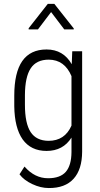

<svg xmlns="http://www.w3.org/2000/svg" viewBox="-20 -765 512 985"><path d="M107.9 -277.3V-227.5Q107.9 -132.3 137.2 -87.4Q166.5 -43 229 -42.5Q312.5 -42.5 346.7 -120.6V-374.5Q311.5 -458.5 230 -459Q167 -459 137.7 -414.6Q108.4 -370.6 107.9 -277.3ZM53.2 -220.2V-273.9Q53.2 -392.6 94.2 -451.7Q135.7 -511.2 218.8 -511.2Q304.7 -511.2 348.1 -435.5L350.6 -500.5L351.1 -502H352.1H399.9H401.4V-500.5V13.2Q400.9 104.5 357.4 152.3Q314 200.2 230.5 199.7Q188.5 199.7 145.5 179.4Q102.5 159.2 80.6 129.9L80.1 128.9L80.6 128.4L104.5 91.3L106 89.4L106.9 90.8Q158.7 149.4 226.6 149.4Q289.1 149.4 317.9 116.2Q346.2 83 346.7 15.6V-59.1Q303.7 9.3 218.8 9.3Q138.7 9.3 96.2 -49.8Q54.7 -108.9 53.2 -220.2ZM358.4 -619.1V-614.3H309.6L242.2 -703.1L174.8 -614.3H127V-620.1L225.1 -745.1H258.8Z"/></svg>

Font: MAUL Condensed Light
Style: Light
Weight: 300
Designer: MAUL
Version: Version 2.137; 2017; ttfautohint (v1.8.3)